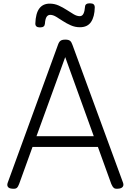

<svg xmlns="http://www.w3.org/2000/svg" viewBox="-20 -1130 791 1163"><path d="M55 13Q35 12 28 2Q21 -8 27 -24L331 -858Q337 -876 346.5 -883Q356 -890 376 -890Q395 -890 404 -883Q413 -876 419 -858L725 -24Q731 -8 723 2Q715 12 695 13Q677 15 669 8Q661 1 654 -16L573 -240H177L96 -16Q90 1 82 8Q74 15 55 13ZM201 -305H548L375 -784ZM222 -964Q194 -964 194 -987Q196 -1049 218 -1078.5Q240 -1108 281 -1108Q310 -1108 335.5 -1096.5Q361 -1085 384 -1070Q407 -1055 426.5 -1043.5Q446 -1032 463 -1032Q478 -1032 485.5 -1047Q493 -1062 495 -1089Q496 -1110 524 -1110Q540 -1110 547 -1104Q554 -1098 554 -1085Q553 -1029 531.5 -997Q510 -965 464 -965Q435 -965 409 -976.5Q383 -988 361 -1002.5Q339 -1017 320 -1028.5Q301 -1040 284 -1040Q270 -1040 262 -1027.5Q254 -1015 252 -986Q251 -975 244 -969.5Q237 -964 222 -964Z"/></svg>

Font: Playwrite GB S Light
Style: Regular
Weight: 300
Designer: Veronika Burian, José Scaglione
Foundry: TypeTogether
Version: Version 1.002